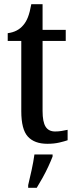

<svg xmlns="http://www.w3.org/2000/svg" viewBox="-20 -679 362 920"><path d="M207 10Q145 10 113.5 -24.5Q82 -59 82 -146V-483H17V-520Q65 -526 92 -559Q105 -574 114 -597Q123 -620 130 -659H184V-536H295V-483H184V-147Q184 -95 198.5 -72Q213 -49 244 -49Q261 -49 275 -51.5Q289 -54 304 -57V-7Q290 -2 264.5 4Q239 10 207 10ZM115 208Q123 175 131.5 136Q140 97 145 61H232V71Q224 92 211.5 119Q199 146 184 173Q169 200 156 221H115Z"/></svg>

Font: Noto Serif Tamil Condensed Medium
Style: Italic
Weight: 500
Width: 3
Italic angle: -12°
Designer: Indian Type Foundry, Tom Grace, and the Monotype Design Team
Foundry: Monotype Imaging Inc.
Version: Version 2.003; ttfautohint (v1.8.4.7-5d5b)